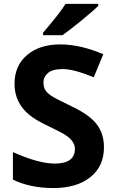

<svg xmlns="http://www.w3.org/2000/svg" viewBox="-20 -951 591 981"><path d="M511.2 -198.2Q511.2 -101.6 441.7 -45.9Q372.1 9.8 252.9 9.8Q133.8 9.8 45.9 -33.2V-173.8Q177.2 -115.2 259.8 -115.2Q362.8 -115.2 362.8 -190.9Q362.3 -229 316.4 -259.8Q293.9 -274.9 226.3 -306.9Q158.7 -338.9 126 -367.2Q54.2 -429.2 54.2 -522.5Q54.2 -615.7 118.4 -669.9Q182.6 -724.1 287.1 -724.1Q391.6 -724.1 507.8 -673.8L459 -556.2Q356.4 -598.1 302.2 -598.1Q248 -598.1 225.1 -578.1Q202.1 -558.1 202.1 -532Q202.1 -505.9 211.4 -491Q220.7 -476.1 241 -462.2Q261.2 -448.2 349.1 -406.2Q437 -364.3 474.1 -316.2Q511.2 -268.1 511.2 -198.2ZM200.2 -771V-784.2Q284.2 -881.8 314.9 -931.2H481.9V-920.9Q456.5 -895.5 395.3 -845.5Q334 -795.4 299.3 -771Z"/></svg>

Font: NotoSans-Bold
Style: Bold
Weight: 700
Designer: Monotype Design team
Foundry: Monotype Imaging Inc.
Version: Version 1.04